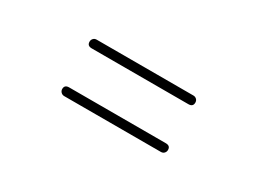

<svg xmlns="http://www.w3.org/2000/svg" viewBox="-27 -752 1054 786"><g transform="rotate(30 500.0 -359.5)"><path d="M728.5 -267.6Q750 -267.6 750 -248Q750 -239.3 744.1 -232.9Q738.3 -226.6 728.5 -226.6H271.5Q262.7 -226.6 256.3 -232.9Q250 -239.3 250 -248Q250 -267.6 271.5 -267.6ZM728.5 -493.2Q737.3 -493.2 743.7 -487.3Q750 -481.4 750 -471.7Q750 -452.1 728.5 -452.1H271.5Q250 -452.1 250 -471.7Q250 -480.5 255.9 -486.8Q261.7 -493.2 271.5 -493.2Z"/></g></svg>

Font: Rounded-X Mgen+ 2m light
Style: Regular
Weight: 200
Designer: [Source Han Sans]
Ryoko NISHIZUKA  (kana & ideographs); Paul D. Hunt (Latin, Greek & Cyrillic); Wenlong ZHANG  (bopomofo
Version: Version 1.059.20150602